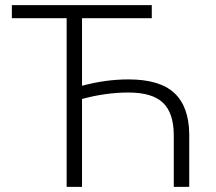

<svg xmlns="http://www.w3.org/2000/svg" viewBox="-20 -731 844 751"><path d="M573.7 -659.7H300.8V-395.5Q392.6 -420.4 482.4 -420.4Q604.5 -420.4 661.6 -367.4Q718.8 -314.5 720.2 -207V0H659.7V-204.1Q659.2 -289.1 617.4 -329.1Q575.7 -369.1 482.4 -369.1Q393.1 -369.1 300.8 -343.8V0H240.7V-659.7H26.4V-710.9H573.7Z"/></svg>

Font: SteelSelectRoboto
Style: Regular
Weight: 300
Designer: Google
Version: Version 2.137; 2017